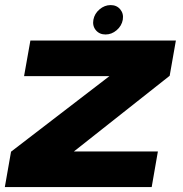

<svg xmlns="http://www.w3.org/2000/svg" viewBox="-28 -754 736 774"><path d="M-8.5 0 16.5 -142.5 413 -447H69L94.5 -590.5H681L656 -448.5L270 -143.5H608.5L583.5 0ZM397.5 -615Q373 -615 358.5 -632.2Q344 -649.5 348.5 -674.5Q353 -699 373.2 -716.2Q393.5 -733.5 418 -733.5Q442.5 -733.5 456.8 -716.2Q471 -699 467 -674.5Q462.5 -649.5 442.2 -632.2Q422 -615 397.5 -615Z"/></svg>

Font: Anybody ExtraExpanded ExtraBold
Style: Italic
Weight: 800
Width: 8
Italic angle: -10°
Designer: Tyler Finck
Foundry: Etcetera Type Company
Version: Version 1.010; ttfautohint (v1.8.3) -l 8 -r 50 -G 200 -x 14 